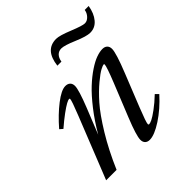

<svg xmlns="http://www.w3.org/2000/svg" viewBox="-182 -792 934 934"><g transform="rotate(-45 285.0 -324.5)"><path d="M483.4 -562Q458 -562 404.3 -585Q350.6 -607.9 329.6 -607.9Q311.5 -607.9 299.8 -595.9Q288.1 -584 284.7 -562H256.8Q268.1 -658.7 344.7 -658.7Q367.7 -658.7 424.1 -635.7Q480.5 -612.8 497.1 -612.8Q513.2 -612.8 526.6 -627Q540 -641.1 542.5 -659.7H569.8Q562.5 -615.7 540 -588.9Q517.6 -562 483.4 -562ZM30.3 0 157.2 -318.8Q186.5 -392.1 186.5 -403.8Q186.5 -407.2 181.6 -407.2Q176.3 -407.2 161.6 -399.4Q147 -391.6 119.6 -371.6Q92.3 -351.6 60.1 -323.7L44.4 -337.4Q91.3 -391.6 138.7 -428.2Q186 -464.8 213.9 -464.8Q230 -464.8 239 -456.1Q248 -447.3 248 -431.6Q248 -404.8 212.4 -315.4L159.7 -184.1Q195.3 -245.1 233.9 -294.4Q272.5 -343.8 305.7 -374.8Q338.9 -405.8 370.6 -426.8Q402.3 -447.8 426.3 -456.3Q450.2 -464.8 468.8 -464.8Q484.9 -464.8 493.9 -456.1Q502.9 -447.3 502.9 -431.6Q502.9 -402.8 462.9 -303.2L396 -135.7Q366.7 -62 366.7 -50.3Q366.7 -44.9 371.6 -44.9Q378.4 -44.9 392.3 -51.5Q406.2 -58.1 434.3 -78.6Q462.4 -99.1 494.1 -129.4L509.8 -113.8Q460.4 -59.1 406.5 -23.9Q352.5 11.2 319.8 11.2Q304.7 11.2 295.9 2.7Q287.1 -5.9 287.1 -21.5Q287.1 -49.8 323.2 -139.2L392.1 -310.1Q423.8 -389.2 423.8 -403.8Q423.8 -407.2 419.9 -407.2Q414.6 -407.2 397 -398.2Q379.4 -389.2 345.2 -360.8Q311 -332.5 273.9 -290.5Q236.8 -248.5 189.9 -171.9Q143.1 -95.2 102.1 0Z"/></g></svg>

Font: Elstob 6pt
Style: Italic
Weight: 400
Italic angle: -20°
Designer: Peter S. Baker
Version: Version 1.015